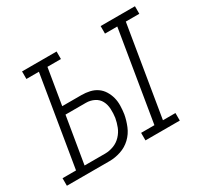

<svg xmlns="http://www.w3.org/2000/svg" viewBox="-153 -684 882 838"><g transform="rotate(-30 287.5 -265.0)"><path d="M359 0V-38H426L501 -492H439V-530H612V-492H544L469 -38H532V0ZM-37 0V-38H31L106 -492H43V-530H217V-492H149L119 -311H216Q237 -311 257 -306.5Q277 -302 293 -291Q309 -280 319.5 -263Q330 -246 335 -227Q340 -208 339.5 -186.5Q339 -165 336 -145Q331 -117 319.5 -89Q308 -61 286 -40Q264 -19 235 -9.5Q206 0 178 0ZM74 -38H178Q199 -38 220.5 -46Q242 -54 258 -71Q274 -88 282 -108.5Q290 -129 294 -151Q297 -172 296 -194.5Q295 -217 285.5 -235Q276 -253 257 -262.5Q238 -272 216 -272H113Z"/></g></svg>

Font: Iosevka Slab XLtExObl
Style: Regular
Weight: 200
Width: 7
Italic angle: -9°
Monospace: yes
Designer: Belleve Invis
Foundry: Belleve Invis
Version: Version 11.1.1; ttfautohint (v1.8.3)